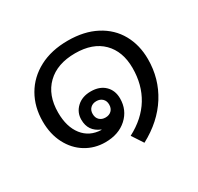

<svg xmlns="http://www.w3.org/2000/svg" viewBox="-132 -649 933 907"><g transform="rotate(-30 334.0 -195.5)"><path d="M371 43Q455 -1 497 -70Q539 -139 539 -230Q539 -321 486.5 -373.5Q434 -426 338 -426Q240 -426 184.5 -372Q129 -318 129 -223Q129 -145 165.5 -98.5Q202 -52 266 -50V-52Q207 -76 207 -139Q207 -179 236 -206Q265 -233 312 -233Q360 -233 388 -206Q416 -179 416 -135Q416 -72 371 -31Q326 10 253 10Q195 10 147.5 -19Q100 -48 72.5 -101Q45 -154 45 -223Q45 -302 80.5 -363.5Q116 -425 182 -460Q248 -495 338 -495Q427 -495 491.5 -461Q556 -427 589.5 -367Q623 -307 623 -230Q623 -124 568.5 -37.5Q514 49 411 104ZM357 -136Q357 -156 344.5 -168Q332 -180 312 -180Q292 -180 279.5 -168Q267 -156 267 -136Q267 -115 279.5 -103Q292 -91 312 -91Q332 -91 344.5 -103Q357 -115 357 -136Z"/></g></svg>

Font: Niramit
Style: Regular
Weight: 400
Version: Version 1.000; ttfautohint (v1.6)